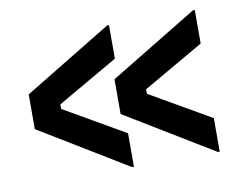

<svg xmlns="http://www.w3.org/2000/svg" viewBox="-59 -560 795 626"><g transform="rotate(-10 339.0 -247.5)"><path d="M615 -13 324 -190V-305L615 -482H621V-371L420 -255V-240L621 -124V-13ZM40 -305 331 -482H337V-371L136 -255V-240L337 -124V-13H331L40 -190Z"/></g></svg>

Font: Space Grotesk Frontify Medium
Style: Regular
Weight: 500
Designer: Florian Karsten
Version: Version 2.000